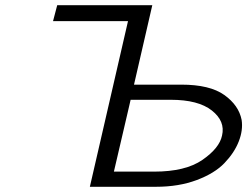

<svg xmlns="http://www.w3.org/2000/svg" viewBox="-20 -715 959 735"><path d="M183 -634 199 -695H563L493 -391H674Q783 -391 838.5 -351.5Q894 -312 905 -256Q911 -217 894 -173.5Q877 -130 839 -90.5Q801 -51 732.5 -25.5Q664 0 578 0H324L470 -634ZM416 -58H570Q690 -58 755 -103Q820 -148 830 -196Q843 -251 791 -292Q739 -333 634 -333H480L475 -311Z"/></svg>

Font: Coval
Style: ExtraLight Italic
Weight: 200
Foundry: Context Ltd
Version: Version 001.000